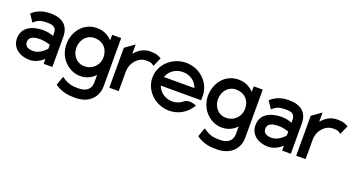

<svg xmlns="http://www.w3.org/2000/svg" viewBox="-45 -1035 3291 1784"><g transform="rotate(20 1600.5 -142.5)"><path d="M19 -137C19 -46 96 11 197 11C257 11 307 -25 333 -48V0H419V-296C419 -407 353 -462 236 -462C149 -462 100 -436 55 -397L104 -324L113 -332C147 -363 178 -371 236 -371C301 -371 326 -353 326 -298V-273C306 -281 268 -293 227 -293C116 -293 19 -250 19 -137ZM116 -138C116 -189 163 -204 227 -204C268 -204 309 -191 326 -186V-147C316 -135 264 -78 200 -78C147 -78 116 -97 116 -138Z M469 -245C469 -104 579 -9 689 -9C753 -9 800 -36 835 -73V1C835 67 791 104 715 104C662 104 621 103 555 59L544 52L513 141C584 192 654 197 715 197C858 197 928 106 928 7V-471H839V-416C804 -453 755 -482 689 -482C548 -482 469 -363 469 -245ZM567 -245C567 -321 618 -387 695 -387C783 -387 835 -328 835 -245C835 -176 781 -108 695 -108C614 -108 567 -176 567 -245Z M982 0H1075V-190C1075 -241 1094 -281 1120 -309C1143 -334 1176 -355 1220 -355C1264 -355 1271 -350 1288 -338L1298 -331L1337 -420C1304 -435 1293 -447 1228 -447C1159 -447 1111 -413 1075 -369V-461L982 -395Z M1326 -226C1326 -95 1440 11 1576 11C1666 11 1745 -37 1789 -109L1795 -119L1785 -123C1784 -123 1718 -152 1676 -117C1649 -94 1614 -80 1576 -80C1505 -80 1445 -122 1425 -182H1824V-224C1824 -356 1712 -462 1576 -462C1440 -462 1326 -357 1326 -226ZM1425 -267C1444 -327 1504 -371 1576 -371C1648 -371 1708 -328 1726 -267Z M1869 -245C1869 -104 1979 -9 2089 -9C2153 -9 2200 -36 2235 -73V1C2235 67 2191 104 2115 104C2062 104 2021 103 1955 59L1944 52L1913 141C1984 192 2054 197 2115 197C2258 197 2328 106 2328 7V-471H2239V-416C2204 -453 2155 -482 2089 -482C1948 -482 1869 -363 1869 -245ZM1967 -245C1967 -321 2018 -387 2095 -387C2183 -387 2235 -328 2235 -245C2235 -176 2181 -108 2095 -108C2014 -108 1967 -176 1967 -245Z M2377 -137C2377 -46 2454 11 2555 11C2615 11 2665 -25 2691 -48V0H2777V-296C2777 -407 2711 -462 2594 -462C2507 -462 2458 -436 2413 -397L2462 -324L2471 -332C2505 -363 2536 -371 2594 -371C2659 -371 2684 -353 2684 -298V-273C2664 -281 2626 -293 2585 -293C2474 -293 2377 -250 2377 -137ZM2474 -138C2474 -189 2521 -204 2585 -204C2626 -204 2667 -191 2684 -186V-147C2674 -135 2622 -78 2558 -78C2505 -78 2474 -97 2474 -138Z M2830 0H2923V-190C2923 -241 2942 -281 2968 -309C2991 -334 3024 -355 3068 -355C3112 -355 3119 -350 3136 -338L3146 -331L3185 -420C3152 -435 3141 -447 3076 -447C3007 -447 2959 -413 2923 -369V-461L2830 -395Z"/></g></svg>

Font: Charger Sport
Style: Bd
Weight: 700
Designer: Jasper
Foundry: Cannot Into Space Fonts
Version: Version 1.1